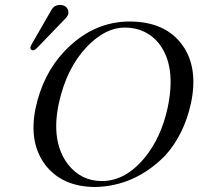

<svg xmlns="http://www.w3.org/2000/svg" viewBox="-20 -745 801 775"><path d="M221.2 -725.1Q247.1 -725.1 254.9 -704.1Q256.8 -696.8 255.9 -689.9Q252.9 -679.7 245.6 -671.9L127.9 -549.8Q120.1 -542.5 114.3 -542Q103.5 -542 102.5 -551.8Q102.5 -553.7 103 -555.2Q104.5 -559.6 106.9 -564.9L189.5 -708Q200.2 -724.6 221.2 -725.1ZM483.9 -633.8Q405.8 -633.8 332 -557.6Q248.5 -470.7 217.3 -327.1Q184.6 -172.9 254.9 -81.1Q307.6 -14.2 391.1 -14.2Q487.8 -14.2 566.4 -111.3Q631.3 -192.4 656.7 -310.1Q692.9 -480.5 619.6 -571.8Q568.4 -633.3 483.9 -633.8ZM751 -329.1Q723.1 -201.2 646 -116.2Q524.9 5.9 365.7 9.8Q231.9 9.8 163.1 -79.1Q94.7 -169.4 124 -310.1Q153.3 -445.3 238.3 -536.1Q345.2 -649.9 483.9 -657.7Q492.7 -658.2 502 -658.2Q647 -658.2 715.8 -563.5Q781.2 -472.7 751 -329.1Z"/></svg>

Font: Linux Libertine Display Slanted O
Style: Slanted
Weight: 400
Designer: Philipp H. Poll
Foundry: Philipp H. Poll
Version: Version 5.0.9